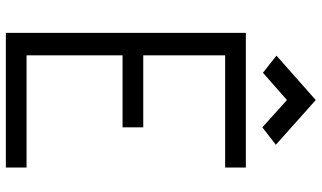

<svg xmlns="http://www.w3.org/2000/svg" viewBox="-236 -836 1073 640"><g transform="rotate(90 300.0 -516.5)"><path d="M90 0V-800H539V-731H113L165 -783V-411L113 -458H405V-389H113L165 -436V-22L118 -69H539V0ZM405 -855 314 -937 223 -857 166 -902 314 -1033 463 -900Z"/></g></svg>

Font: Victor Mono
Style: Regular
Weight: 400
Monospace: yes
Designer: Rune Bjørnerås
Version: Version 1.561;gftools[0.9.30]